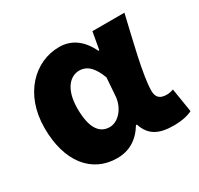

<svg xmlns="http://www.w3.org/2000/svg" viewBox="-131 -742 946 914"><g transform="rotate(-30 342.5 -284.5)"><path d="M269 14C335 14 386 -16 424 -78H429C451 -10 499 14 580 14C627 14 661 5 682 -6L661 -137C648 -132 635 -130 624 -130C592 -130 569 -142 569 -182C569 -265 614 -440 644 -569H468L451 -474H446C409 -551 355 -583 292 -583C160 -583 40 -471 40 -283C40 -98 130 14 269 14ZM312 -132C257 -132 222 -177 222 -285C222 -394 271 -438 319 -438C365 -438 394 -404 416 -345L409 -248C405 -183 359 -132 312 -132Z"/></g></svg>

Font: Noto Sans KR Black
Style: Regular
Weight: 900
Designer: Ryoko NISHIZUKA 西塚涼子 (kana, bopomofo & ideographs); Paul D. Hunt (Latin, Greek & Cyrillic); Sandoll Communications 산돌커뮤니
Foundry: Adobe
Version: Version 2.004;hotconv 1.0.118;makeotfexe 2.5.65603